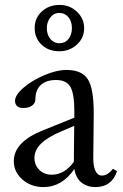

<svg xmlns="http://www.w3.org/2000/svg" viewBox="-20 -742 497 773"><path d="M219.2 -535.6Q175.3 -535.6 147.5 -562Q119.6 -588.4 119.6 -628.9Q119.6 -669.9 148.7 -696Q177.7 -722.2 219.2 -722.2Q261.2 -722.2 290 -694.6Q318.8 -667 318.8 -628.9Q318.8 -588.9 289.3 -562.3Q259.8 -535.6 219.2 -535.6ZM219.2 -567.9Q242.2 -567.9 255.9 -585.2Q269.5 -602.5 269.5 -628.9Q269.5 -656.2 255.1 -673.1Q240.7 -689.9 219.2 -689.9Q196.3 -689.9 182.4 -671.4Q168.5 -652.8 168.5 -628.9Q168.5 -602.1 182.9 -585Q197.3 -567.9 219.2 -567.9ZM155.3 11.2Q105.5 11.2 70.6 -19Q35.6 -49.3 35.6 -93.3Q35.6 -170.4 152.8 -217.3L279.3 -268.1V-294.4Q279.3 -365.2 263.2 -392.6Q247.1 -419.9 205.1 -419.9Q166 -419.9 144.3 -399.9Q122.6 -379.9 122.6 -343.3Q122.6 -326.7 109.1 -316.9Q95.7 -307.1 73.2 -307.1Q57.6 -307.1 49.1 -314.7Q40.5 -322.3 40.5 -335.9Q40.5 -359.4 75.2 -389.2Q109.9 -418.9 159.2 -439.7Q208.5 -460.4 247.1 -460.4Q309.6 -460.4 333.5 -423.1Q357.4 -385.7 357.4 -286.6Q357.4 -252.4 356.4 -189.5Q355.5 -126.5 355.5 -106.4Q355 -75.7 363.8 -55.4Q372.6 -35.2 390.6 -35.2Q413.6 -35.2 434.6 -62.5L451.2 -52.7Q429.7 11.2 364.3 11.2Q331.5 11.2 308.6 -6.6Q285.6 -24.4 279.3 -61.5Q229.5 11.2 155.3 11.2ZM118.7 -106.4Q118.7 -77.1 138.4 -57.9Q158.2 -38.6 188.5 -38.6Q239.3 -38.6 277.3 -90.3L278.8 -235.4L228.5 -213.9Q171.9 -189.9 145.3 -163.8Q118.7 -137.7 118.7 -106.4Z"/></svg>

Font: Elstob 8pt
Style: Regular
Weight: 400
Designer: Peter S. Baker
Version: Version 1.015